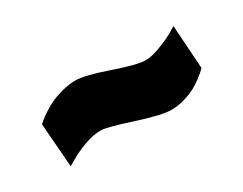

<svg xmlns="http://www.w3.org/2000/svg" viewBox="-38 -541 605 478"><g transform="rotate(-30 265.0 -301.5)"><path d="M463.9 -388.2 472.2 -263.2Q470.2 -261.2 466.6 -257.6Q462.9 -253.9 450.9 -244.6Q439 -235.4 426.3 -228.5Q413.6 -221.7 394.3 -215.8Q375 -210 356 -210Q328.1 -210 261 -231.9Q193.8 -253.9 176.8 -253.9Q155.3 -253.9 128.2 -243.9Q101.1 -233.9 84.5 -223.6L67.9 -213.9L58.1 -339.8Q60.1 -341.8 64.2 -345.5Q68.4 -349.1 81.5 -358.4Q94.7 -367.7 108.6 -374.5Q122.6 -381.3 143.6 -387.2Q164.6 -393.1 185.1 -393.1Q210.9 -393.1 274.7 -371.1Q338.4 -349.1 361.8 -349.1Q379.4 -349.1 404.8 -358.9Q430.2 -368.7 447.3 -378.4Z"/></g></svg>

Font: TitilliumText25L
Style: 999 wt
Weight: 900
Designer: Accademia di Belle Arti di Urbino and others
Foundry: Accademia di Belle Arti di Urbino and others.
Version: Version 25.000